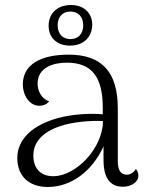

<svg xmlns="http://www.w3.org/2000/svg" viewBox="-20 -735 583 766"><path d="M259 -553C312 -553 347 -585 348 -636C348 -684 314 -715 263 -715C210 -715 174 -683 174 -632C174 -584 208 -553 259 -553ZM261 -689C292 -689 312 -668 312 -634C312 -600 292 -579 261 -579C230 -579 210 -600 210 -634C210 -668 230 -689 261 -689ZM522 -61C514 -46 498 -38 487 -38C463 -38 450 -54 450 -91V-302C450 -446 388 -517 254 -517C143 -517 71 -478 71 -398C71 -356 97 -313 137 -313C149 -313 166 -317 176 -331C144 -341 130 -375 130 -401C130 -467 194 -485 247 -485C349 -485 390 -424 390 -305V-279C335 -284 268 -279 211 -264C111 -236 49 -181 49 -104C49 -36 92 11 171 11C262 11 347 -50 393 -151V-97C393 -26 418 10 471 10C503 10 532 -8 532 -34C532 -42 530 -52 522 -61ZM195 -32C135 -31 113 -71 113 -114C113 -170 153 -210 221 -232C266 -248 342 -255 391 -252C389 -141 283 -34 195 -32Z"/></svg>

Font: Arima Koshi Light
Style: Regular
Weight: 300
Designer: Joana Correia and Natanael Gama
Foundry: NDISCOVER
Version: Version 1.019;PS 001.019;hotconv 1.0.88;makeotf.lib2.5.64775